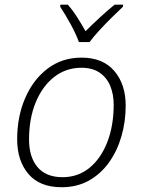

<svg xmlns="http://www.w3.org/2000/svg" viewBox="-20 -784 604 813"><path d="M240.7 8.8Q148.4 8.8 100.6 -47.1Q52.7 -103 52.7 -194.3Q52.7 -290.5 86.7 -368.9Q120.6 -447.3 181.9 -493.7Q243.2 -540 325.2 -540Q415.5 -540 463.9 -483.6Q512.2 -427.2 512.2 -336.9Q512.2 -269.5 494.4 -207.5Q476.6 -145.5 441.9 -96.7Q407.2 -47.9 356.7 -19.5Q306.2 8.8 240.7 8.8ZM245.1 -33.7Q310.5 -33.7 359.1 -73.5Q407.7 -113.3 434.6 -182.9Q461.4 -252.4 461.4 -341.3Q461.4 -384.3 447 -419.7Q432.6 -455.1 402.1 -476.1Q371.6 -497.1 324.7 -497.1Q259.8 -497.1 209.7 -458.3Q159.7 -419.4 131.3 -350.8Q103 -282.2 103 -192.9Q103 -119.1 138.9 -76.4Q174.8 -33.7 245.1 -33.7ZM314 -606Q302.2 -639.6 278.6 -682.4Q254.9 -725.1 234.9 -755.4L235.8 -764.2H267.1Q287.6 -741.2 307.1 -710.4Q326.7 -679.7 342.3 -651.9Q370.1 -679.7 402.8 -710Q435.5 -740.2 465.3 -764.2H501.5L500.5 -755.4Q480.5 -736.8 453.4 -710Q426.3 -683.1 400.6 -655.3Q375 -627.4 359.4 -606Z"/></svg>

Font: Open Sans Light
Style: Italic
Weight: 300
Italic angle: -12°
Designer: Monotype Design Team
Foundry: Monotype Imaging Inc.
Version: Version 3.003; ttfautohint (v1.8.4)